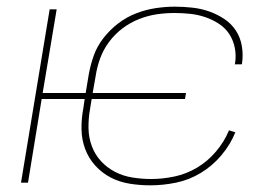

<svg xmlns="http://www.w3.org/2000/svg" viewBox="-20 -548 840 576"><path d="M431 8Q399 8 368.5 3Q338 -2 312 -15.5Q286 -29 266 -51Q246 -73 235.5 -101Q225 -129 224.5 -160.5Q224 -192 230 -223L234 -251H105L64 0H43L129 -520H150L108 -269H237L246 -323Q251 -352 261 -380.5Q271 -409 290.5 -434Q310 -459 335 -478Q360 -497 388.5 -508Q417 -519 446.5 -523.5Q476 -528 504 -528Q531 -528 557.5 -525Q584 -522 608 -513.5Q632 -505 653 -491Q674 -477 687.5 -456.5Q701 -436 705.5 -410Q710 -384 706 -357L705 -355H684L685 -357Q689 -381 684.5 -404Q680 -427 668 -445.5Q656 -464 637 -476.5Q618 -489 596 -496.5Q574 -504 550.5 -506.5Q527 -509 503 -509Q476 -509 449.5 -505Q423 -501 396.5 -490.5Q370 -480 347 -462.5Q324 -445 307 -422Q290 -399 280.5 -373Q271 -347 267 -320L258 -269H538L535 -251H255L250 -220Q245 -192 245.5 -163.5Q246 -135 255.5 -109.5Q265 -84 283 -64.5Q301 -45 325 -32.5Q349 -20 377 -15.5Q405 -11 434 -11Q468 -11 503.5 -18.5Q539 -26 571 -45Q603 -64 628 -93.5Q653 -123 667 -157L686 -151Q671 -114 644 -82Q617 -50 582 -29Q547 -8 508 0Q469 8 431 8Z"/></svg>

Font: Iosevka Aile Thin
Style: Italic
Weight: 100
Italic angle: -9°
Designer: Belleve Invis
Foundry: Belleve Invis
Version: Version 31.1.0; ttfautohint (v1.8.4)